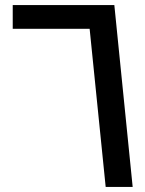

<svg xmlns="http://www.w3.org/2000/svg" viewBox="-20 -730 569 754"><path d="M30 -617V-710H429L501 4H395L332 -617Z"/></svg>

Font: LT Superior Semi-bold
Style: Regular
Weight: 600
Designer: Daniel Lyons
Foundry: LyonsType
Version: Version 1.0